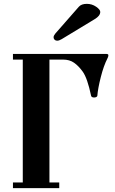

<svg xmlns="http://www.w3.org/2000/svg" viewBox="-20 -972 594 992"><path d="M256.8 -779.3Q256.8 -787.6 265.6 -798.3L387.2 -937Q400.4 -952.1 428.7 -952.1Q455.1 -952.1 476.6 -937.3Q498 -922.4 498 -910.6Q498 -890.1 469.2 -873L298.3 -769.5Q285.2 -761.7 275.4 -761.7Q267.1 -761.7 262 -766.8Q256.8 -772 256.8 -779.3ZM46.9 0V-29.3H97.7V-664.1H46.9V-693.4H528.8Q540 -693.4 540 -686.5Q540 -679.2 534.7 -669.4Q515.6 -632.3 500.7 -573.5Q485.8 -514.6 482.9 -477.1Q482.4 -473.1 477.3 -470.7Q472.2 -468.3 466.8 -468.3Q452.6 -468.3 450.7 -477.1Q431.6 -568.4 407.2 -602.1Q385.7 -631.8 362.5 -647.9Q339.4 -664.1 306.6 -664.1H235.4V-29.3H286.1V0Z"/></svg>

Font: Monomachus
Style: Medium
Weight: 500
Designer: Alexey Kryukov
Version: Version 1.0